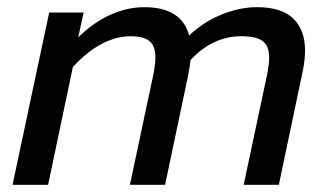

<svg xmlns="http://www.w3.org/2000/svg" viewBox="-20 -515 907 535"><path d="M117 -480H213L198 -411Q241 -453 288 -474Q335 -495 382 -495Q486 -495 507 -416Q548 -455 598.5 -475Q649 -495 696 -495Q765 -495 797.5 -463Q830 -431 830 -374Q830 -349 824 -319L757 0H659L724 -306Q730 -335 730 -355Q730 -387 712 -400.5Q694 -414 652 -414Q573 -414 511 -348Q510 -335 503 -299L440 0H342L407 -306Q413 -335 413 -355Q413 -387 396.5 -400.5Q380 -414 343 -414Q304 -414 263 -392.5Q222 -371 183 -328L114 0H15Z"/></svg>

Font: Prompt
Style: Italic
Weight: 400
Italic angle: -12°
Designer: Katatrad Team
Foundry: CadsonDemak
Version: Version 1.001